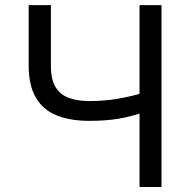

<svg xmlns="http://www.w3.org/2000/svg" viewBox="-20 -748 754 768"><path d="M94.7 -727.5H183.6V-484.4Q183.6 -430.7 202.1 -399.9Q220.7 -369.1 255.4 -356.4Q290 -343.8 336.9 -343.8Q366.2 -343.8 393.8 -345.9Q421.4 -348.1 448 -352.5Q474.6 -356.9 500 -362.8Q525.4 -368.7 549.8 -376V-296.9Q525.9 -289.6 502.7 -283.4Q479.5 -277.3 454.3 -273.2Q429.2 -269 400.6 -266.8Q372.1 -264.6 336.9 -264.6Q261.7 -264.6 207.5 -286.1Q153.3 -307.6 124.3 -356Q95.2 -404.3 94.7 -484.4ZM538.1 -727.5H626V0H538.1Z"/></svg>

Font: Inter V
Style: 
Weight: 400
Designer: Rasmus Andersson
Foundry: rsms
Version: Version 4.000;git-a3f224843